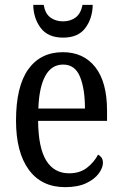

<svg xmlns="http://www.w3.org/2000/svg" viewBox="-20 -761 502 791"><path d="M248 10Q151 10 98.5 -62Q46 -134 46 -264Q46 -405 96.5 -475.5Q147 -546 239 -546Q324 -546 372.5 -484.5Q421 -423 421 -305V-263H137Q138 -152 170.5 -99.5Q203 -47 265 -47Q309 -47 338.5 -70Q368 -93 384 -124Q392 -120 398 -112Q404 -104 404 -90Q404 -70 387 -46.5Q370 -23 335.5 -6.5Q301 10 248 10ZM330 -314Q330 -395 309.5 -445Q289 -495 240 -495Q192 -495 166.5 -448Q141 -401 138 -314ZM240 -606Q178 -606 148 -645.5Q118 -685 117 -741H160Q166 -705 187.5 -689Q209 -673 240 -673Q270 -673 291.5 -689Q313 -705 320 -741H362Q361 -685 331.5 -645.5Q302 -606 240 -606Z"/></svg>

Font: Noto Serif Condensed
Style: Regular
Weight: 400
Width: 3
Designer: Monotype Design Team
Foundry: Monotype Imaging Inc.
Version: Version 2.013; ttfautohint (v1.8.4.7-5d5b)